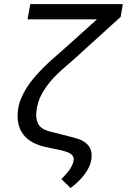

<svg xmlns="http://www.w3.org/2000/svg" viewBox="-20 -731 627 938"><path d="M580.1 -710.9 569.3 -648.4 343.8 -443.8Q313.5 -417.5 283 -390.6Q252.4 -363.8 226.6 -333.3Q200.7 -302.7 182.1 -267.8Q163.6 -232.9 158.2 -190.4Q152.8 -151.4 166.5 -126Q180.2 -100.6 218.8 -89.8L318.8 -64.5Q340.8 -59.1 361.1 -52.5Q381.3 -45.9 396.7 -34.4Q412.1 -22.9 420.7 -5.6Q429.2 11.7 427.2 38.6Q425.8 61.5 416 82.8Q406.2 104 391.6 123Q377 142.1 359.4 158.4Q341.8 174.8 324.7 187.5L279.8 144Q288.6 134.8 298.3 124.3Q308.1 113.8 316.7 102.3Q325.2 90.8 331.5 78.1Q337.9 65.4 339.8 51.8Q341.3 40 336.2 32Q331.1 23.9 322.3 18.6Q313.5 13.2 303 10Q292.5 6.8 283.7 4.4L201.2 -13.2Q166 -21 139.4 -35.6Q112.8 -50.3 95.5 -72Q78.1 -93.8 70.8 -122.8Q63.5 -151.9 67.4 -189Q70.3 -218.8 81.8 -247.1Q93.3 -275.4 110.1 -302Q127 -328.6 148.2 -353.3Q169.4 -377.9 192.1 -400.6Q214.8 -423.3 238 -443.8Q261.2 -464.4 282.2 -482.4L454.1 -636.7H114.7L127.9 -710.9Z"/></svg>

Font: Roboto Mono
Style: Italic
Weight: 400
Designer: Google
Version: Version 2.000985; 2015; ttfautohint (v1.3)